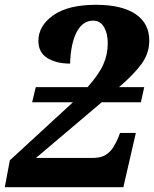

<svg xmlns="http://www.w3.org/2000/svg" viewBox="-42 -780 642 800"><path d="M-22 0 -1 -112 262 -354H92L107 -417H323Q370 -470 388.5 -511.5Q407 -553 407 -600Q407 -640 391.5 -667Q376 -694 346 -694Q303 -694 278 -647.5Q253 -601 250 -515Q193 -515 155.5 -538Q118 -561 118 -610Q118 -672 179.5 -716Q241 -760 358 -760Q465 -760 522.5 -721.5Q580 -683 580 -611Q580 -558 548 -514Q516 -470 454 -417H559L545 -354H382L108 -122H345Q378 -122 398 -134.5Q418 -147 430 -166.5Q442 -186 451 -207L458 -226H524L472 0Z"/></svg>

Font: Noto Serif ExtraBold
Style: Italic
Weight: 800
Italic angle: -12°
Designer: Monotype Design Team
Foundry: Monotype Imaging Inc.
Version: Version 2.013